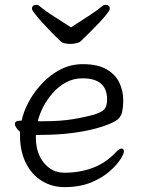

<svg xmlns="http://www.w3.org/2000/svg" viewBox="-20 -749 583 787"><path d="M271 -637Q306 -660 340 -681.5Q374 -703 399 -724Q404 -729 412 -729Q430 -729 430 -713Q430 -707 416.5 -690Q403 -673 383 -652Q363 -631 343.5 -612Q324 -593 312 -581Q306 -575 293.5 -572Q281 -569 268 -569Q256 -569 245.5 -571.5Q235 -574 230 -578Q212 -595 191.5 -616Q171 -637 152.5 -657.5Q134 -678 122.5 -693Q111 -708 111 -713Q111 -729 129 -729Q137 -729 142 -724Q167 -703 201.5 -681.5Q236 -660 271 -637ZM127 -196V-186Q127 -121 160.5 -81Q194 -41 244 -41Q308 -41 361.5 -61.5Q415 -82 455 -125Q462 -133 468 -136.5Q474 -140 478 -140Q488 -140 488 -128Q488 -119 473.5 -96Q459 -73 429 -46.5Q399 -20 353 -1Q307 18 244 18Q193 18 151.5 -7.5Q110 -33 86 -81Q62 -129 62 -195V-209Q53 -216 47 -225Q41 -234 41 -241Q41 -254 60 -254Q61 -254 64.5 -254.5Q68 -255 69 -255Q76 -291 97.5 -331Q119 -371 152 -406.5Q185 -442 227.5 -464Q270 -486 319 -486Q381 -486 417.5 -464.5Q454 -443 469.5 -409.5Q485 -376 485 -340Q485 -306 479.5 -286Q474 -266 454 -253.5Q434 -241 389 -227Q344 -213 281.5 -204.5Q219 -196 140 -196ZM155 -252Q229 -252 279 -260.5Q329 -269 362 -278Q398 -289 408.5 -302Q419 -315 419 -341Q419 -428 318 -428Q281 -428 250 -411Q219 -394 195.5 -367Q172 -340 156.5 -309.5Q141 -279 135 -252Z"/></svg>

Font: Moon Stars Kai T HW
Style: Regular
Weight: 400
Designer: GuiWonder
Version: Version 1.101